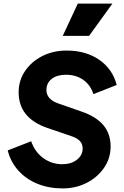

<svg xmlns="http://www.w3.org/2000/svg" viewBox="-20 -1039 690 1071"><path d="M330 12Q252 12 188.5 -14Q125 -40 82 -88Q39 -136 23 -200L154 -251Q174 -192 221 -157.5Q268 -123 327 -123Q377 -123 409 -148Q441 -173 441 -211Q441 -235 426 -252Q411 -269 377 -280L245 -325Q84 -380 84 -524Q84 -590 119.5 -642.5Q155 -695 215.5 -726Q276 -757 352 -757Q459 -757 533.5 -705.5Q608 -654 631 -565L501 -514Q485 -565 444.5 -593.5Q404 -622 348 -622Q298 -622 268.5 -599Q239 -576 239 -537Q239 -485 305 -462L434 -417Q516 -389 556.5 -341Q597 -293 597 -222Q597 -156 560.5 -103Q524 -50 463.5 -19Q403 12 330 12ZM330 -839 414 -1019H607L477 -839Z"/></svg>

Font: Plus Jakarta Sans ExtraBold
Style: Italic
Weight: 800
Italic angle: -8°
Designer: Gumpita Rahayu
Foundry: Tokotype
Version: Version 2.071; ttfautohint (v1.8.4.7-5d5b);gftools[0.9.29]